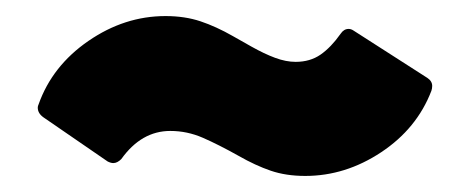

<svg xmlns="http://www.w3.org/2000/svg" viewBox="-20 -409 586 239"><path d="M360 -190Q336 -190 317 -196.5Q298 -203 277 -215Q252 -229 232.5 -237.5Q213 -246 192 -246Q156 -246 131 -211Q126 -206 121 -206Q118 -206 114 -208L34 -263Q27 -268 27 -275Q27 -277 28 -279Q45 -327 90 -358Q135 -389 186 -389Q210 -389 229.5 -382.5Q249 -376 270 -364Q277 -360 293 -351Q309 -342 322.5 -337Q336 -332 348 -332Q366 -332 379 -341Q392 -350 404 -367Q408 -373 414 -373Q417 -373 420 -371L512 -312Q518 -308 518 -302Q518 -299 517 -296Q499 -249 454.5 -219.5Q410 -190 360 -190Z"/></svg>

Font: LinhAnh ExtBd
Style: Regular
Weight: 800
Designer: Jeremy Tribby
Foundry: Tribby Type
Version: Version 1.408